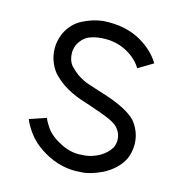

<svg xmlns="http://www.w3.org/2000/svg" viewBox="-110 -834 888 948"><g transform="rotate(15 333.5 -360.0)"><path d="M466 -613Q408 -652 338 -652Q293 -652 258 -639Q223 -626 202 -586Q193 -565 193 -544Q193 -506 213 -481Q233 -460 253 -445Q272 -433 286.5 -425.5Q301 -418 319 -413L368 -397Q454 -371 499.5 -347.5Q545 -324 567 -300Q585 -279 597 -249Q609 -219 609 -184Q609 -146 594 -111Q565 -53 497 -17Q436 12 395 14Q371 16 359 16Q266 16 181 -40Q137 -69 109.5 -106.5Q82 -144 72 -172L157 -201Q165 -180 182.5 -155Q200 -130 230 -110Q264 -88 293.5 -78Q323 -68 355 -68Q365 -68 387 -70Q418 -73 455 -91Q495 -114 513 -145Q522 -163 522 -185Q522 -217 500 -243Q488 -259 454.5 -274.5Q421 -290 343 -316L294 -332Q243 -350 204 -376Q169 -400 146 -426Q128 -448 116.5 -479Q105 -510 105 -545Q105 -582 121 -620Q147 -676 198 -702.5Q249 -729 302 -735Q312 -736 333 -736Q439 -736 515 -684Q569 -648 599 -598L524 -553Q503 -588 466 -613Z"/></g></svg>

Font: SUIT Medium
Style: Regular
Weight: 500
Designer: Sunn Youn; Korean Glyphs from Source Han Sans (Sandoll Communications; Soo-young Jang, Joo-yeon Kang)
Foundry: Sunn
Version: Version 1.120